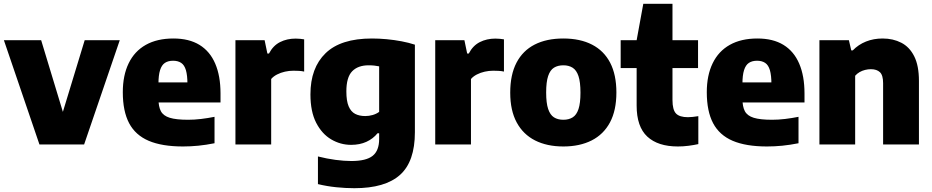

<svg xmlns="http://www.w3.org/2000/svg" viewBox="-24 -760 4904 1010"><path d="M183.5 0 -3.5 -548.5H192.5L313 -151H300.5L421.5 -548.5H606L418.5 0Z M938.5 10.5Q828.5 10.5 758.5 -19.2Q688.5 -49 655.2 -112Q622 -175 622 -275Q622 -363.5 652.8 -427Q683.5 -490.5 743 -524Q802.5 -557.5 888.5 -557.5Q970.5 -557.5 1025.5 -523.8Q1080.5 -490 1108.2 -425.2Q1136 -360.5 1136 -268.5V-221H730V-326.5H990L962 -317.5Q962 -363.5 954 -390.8Q946 -418 929 -429.2Q912 -440.5 886.5 -440.5Q860.5 -440.5 843.5 -429.2Q826.5 -418 818 -391Q809.5 -364 809.5 -318V-241Q809.5 -199.5 822.2 -175.2Q835 -151 868.8 -140.5Q902.5 -130 965.5 -130Q998 -130 1033.8 -134.2Q1069.5 -138.5 1104.5 -145.5V-6.5Q1059.5 2.5 1019 6.5Q978.5 10.5 938.5 10.5Z M1214.5 0V-548.5H1368L1382.5 -478.5H1391Q1412.5 -520 1449 -538.5Q1485.5 -557 1531 -557Q1543 -557 1555 -555.8Q1567 -554.5 1576 -553V-383.5Q1563 -386.5 1547.8 -387.2Q1532.5 -388 1519.5 -388Q1497 -388 1474.8 -383Q1452.5 -378 1433.5 -368.2Q1414.5 -358.5 1402.5 -344.5V0Z M1840 230Q1794.5 230 1745.2 225Q1696 220 1648.5 208.5V63Q1696 75 1741.2 81Q1786.5 87 1824.5 87Q1902 87 1936.2 59.8Q1970.5 32.5 1970.5 -29V-59H1962Q1938.5 -30 1903.5 -14Q1868.5 2 1823 2Q1767 2 1718.2 -26.8Q1669.5 -55.5 1639.2 -114.2Q1609 -173 1609 -263.5Q1609 -403 1688.8 -480.2Q1768.5 -557.5 1932.5 -557.5Q1970 -557.5 2010 -553.8Q2050 -550 2088.2 -542.8Q2126.5 -535.5 2158.5 -525V-64.5Q2158.5 90 2080.2 160Q2002 230 1840 230ZM1897.5 -149.5Q1917 -149.5 1936.2 -155Q1955.5 -160.5 1970.5 -171.5V-411Q1959 -413.5 1945 -415Q1931 -416.5 1915.5 -416.5Q1859 -416.5 1828.5 -385Q1798 -353.5 1798 -279Q1798 -229 1810 -200.8Q1822 -172.5 1844.2 -161Q1866.5 -149.5 1897.5 -149.5Z M2265.5 0V-548.5H2419L2433.5 -478.5H2442Q2463.5 -520 2500 -538.5Q2536.5 -557 2582 -557Q2594 -557 2606 -555.8Q2618 -554.5 2627 -553V-383.5Q2614 -386.5 2598.8 -387.2Q2583.5 -388 2570.5 -388Q2548 -388 2525.8 -383Q2503.5 -378 2484.5 -368.2Q2465.5 -358.5 2453.5 -344.5V0Z M2939.5 10.5Q2853.5 10.5 2790.8 -21.2Q2728 -53 2694 -116Q2660 -179 2660 -272.5Q2660 -367 2693 -430.2Q2726 -493.5 2788.5 -525.5Q2851 -557.5 2939.5 -557.5Q3028 -557.5 3090.5 -525.2Q3153 -493 3185.8 -429.8Q3218.5 -366.5 3218.5 -273.5Q3218.5 -179.5 3184.8 -116.2Q3151 -53 3088.2 -21.2Q3025.5 10.5 2939.5 10.5ZM2939.5 -130Q2968.5 -130 2988.8 -142.8Q3009 -155.5 3019.2 -186.5Q3029.5 -217.5 3029.5 -272.5Q3029.5 -328.5 3019 -359.8Q3008.5 -391 2988.2 -403.8Q2968 -416.5 2939.5 -416.5Q2910.5 -416.5 2890.2 -404Q2870 -391.5 2859.5 -360.2Q2849 -329 2849 -273.5Q2849 -218 2859.5 -186.8Q2870 -155.5 2890 -142.8Q2910 -130 2939.5 -130Z M3542 10.5Q3437 10.5 3381 -41.5Q3325 -93.5 3325 -204.5V-548.5L3360 -740H3513.5V-234Q3513.5 -182.5 3532 -163Q3550.5 -143.5 3595 -143.5Q3607 -143.5 3620 -145Q3633 -146.5 3649.5 -149V-2Q3627.5 3 3598.5 6.8Q3569.5 10.5 3542 10.5ZM3241 -402V-548.5H3648V-402Z M4010.5 10.5Q3900.5 10.5 3830.5 -19.2Q3760.5 -49 3727.2 -112Q3694 -175 3694 -275Q3694 -363.5 3724.8 -427Q3755.5 -490.5 3815 -524Q3874.5 -557.5 3960.5 -557.5Q4042.5 -557.5 4097.5 -523.8Q4152.5 -490 4180.2 -425.2Q4208 -360.5 4208 -268.5V-221H3802V-326.5H4062L4034 -317.5Q4034 -363.5 4026 -390.8Q4018 -418 4001 -429.2Q3984 -440.5 3958.5 -440.5Q3932.5 -440.5 3915.5 -429.2Q3898.5 -418 3890 -391Q3881.5 -364 3881.5 -318V-241Q3881.5 -199.5 3894.2 -175.2Q3907 -151 3940.8 -140.5Q3974.5 -130 4037.5 -130Q4070 -130 4105.8 -134.2Q4141.5 -138.5 4176.5 -145.5V-6.5Q4131.5 2.5 4091 6.5Q4050.5 10.5 4010.5 10.5Z M4286.5 0V-548.5H4441.5L4454 -495H4462Q4491.5 -525.5 4531.5 -541.5Q4571.5 -557.5 4619 -557.5Q4674 -557.5 4717.2 -535.2Q4760.5 -513 4785.2 -463.8Q4810 -414.5 4810 -334.5V0H4621.5V-322.5Q4621.5 -364.5 4604.8 -380.2Q4588 -396 4557.5 -396Q4542 -396 4526.8 -392.2Q4511.5 -388.5 4498 -380.8Q4484.5 -373 4474.5 -361.5V0Z"/></svg>

Font: Encode Sans Condensed Thin ExtraBold
Style: Regular
Weight: 800
Version: Version 3.002